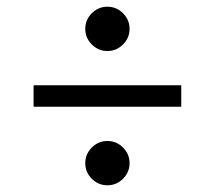

<svg xmlns="http://www.w3.org/2000/svg" viewBox="-20 -636 640 572"><path d="M80 -318V-382H520V-318ZM300 -84Q273 -84 253.5 -103.5Q234 -123 234 -150Q234 -177 253.5 -196.5Q273 -216 300 -216Q327 -216 346.5 -196.5Q366 -177 366 -150Q366 -123 346.5 -103.5Q327 -84 300 -84ZM300 -484Q273 -484 253.5 -503.5Q234 -523 234 -550Q234 -577 253.5 -596.5Q273 -616 300 -616Q327 -616 346.5 -596.5Q366 -577 366 -550Q366 -523 346.5 -503.5Q327 -484 300 -484Z"/></svg>

Font: DM Mono Light
Style: Regular
Weight: 300
Designer: Colophon Foundry
Foundry: Colophon Foundry
Version: Version 1.000; ttfautohint (v1.8.2.53-6de2)